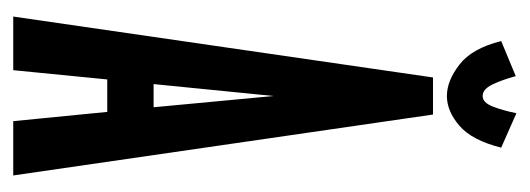

<svg xmlns="http://www.w3.org/2000/svg" viewBox="-275 -525 800 290"><g transform="rotate(90 125.0 -380.0)"><path d="M163 0 149 -142H100L86 0H5L97 -634H153L245 0ZM125 -393 107 -212H142ZM151 -760 203 -737Q192 -693 170 -674Q148 -655 125 -655Q102 -655 77.5 -674Q53 -693 42 -737L95 -759Q101 -737 108 -723Q115 -709 125 -709Q135 -709 141 -724.5Q147 -740 151 -760Z"/></g></svg>

Font: Inconsolata UltraCondensed ExtraBold
Style: Regular
Weight: 800
Width: 1
Monospace: yes
Designer: Raph Levien, Cyreal, Brenton Simpson
Foundry: Raph Levien, Cyreal, Google
Version: Version 3.001; ttfautohint (v1.8.2.53-6de2)